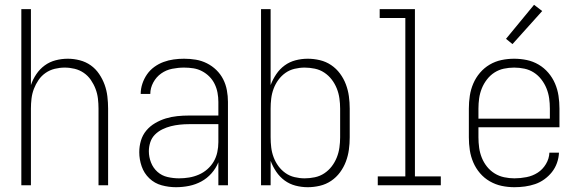

<svg xmlns="http://www.w3.org/2000/svg" viewBox="-20 -773 2415 801"><path d="M69 0V-735H109V-418Q117 -442 131.5 -463.5Q146 -485 166.5 -500Q187 -515 212 -521.5Q237 -528 263 -528Q288 -528 313 -521.5Q338 -515 358.5 -500.5Q379 -486 393.5 -464.5Q408 -443 416.5 -419.5Q425 -396 428 -370.5Q431 -345 431 -320V0H391V-320Q391 -341 388.5 -362Q386 -383 378.5 -402.5Q371 -422 359 -439.5Q347 -457 329.5 -469Q312 -481 291.5 -486Q271 -491 250 -491Q229 -491 208.5 -486Q188 -481 170.5 -469Q153 -457 141 -439.5Q129 -422 121.5 -402.5Q114 -383 111.5 -362Q109 -341 109 -320V0Z M714 8Q684 8 654.5 0Q625 -8 603 -29Q581 -50 571 -79Q561 -108 561 -138Q561 -163 568 -186.5Q575 -210 590.5 -228.5Q606 -247 627.5 -259.5Q649 -272 672 -279Q695 -286 719.5 -288.5Q744 -291 768 -291H891V-348Q891 -367 887.5 -386Q884 -405 875.5 -422.5Q867 -440 853.5 -453.5Q840 -467 823 -476Q806 -485 787 -488Q768 -491 748 -491Q723 -491 698 -486Q673 -481 652.5 -466.5Q632 -452 619.5 -429Q607 -406 607 -381H567Q567 -403 574 -424Q581 -445 593.5 -463Q606 -481 624 -494Q642 -507 662.5 -514.5Q683 -522 704.5 -525Q726 -528 748 -528Q773 -528 797 -524Q821 -520 843 -509Q865 -498 882.5 -481Q900 -464 911 -442.5Q922 -421 926.5 -396.5Q931 -372 931 -348V0H891V-96Q881 -71 862.5 -50Q844 -29 820 -16Q796 -3 769 2.5Q742 8 714 8ZM727 -29Q748 -29 769 -32.5Q790 -36 809.5 -44.5Q829 -53 845 -67Q861 -81 871.5 -99Q882 -117 886.5 -138Q891 -159 891 -180V-255H768Q749 -255 730 -253Q711 -251 693 -246.5Q675 -242 657.5 -233.5Q640 -225 626.5 -211.5Q613 -198 607 -179.5Q601 -161 601 -142Q601 -118 610 -95Q619 -72 637 -56Q655 -40 679 -34.5Q703 -29 727 -29Z M1264 8Q1238 8 1213 1.5Q1188 -5 1167.5 -20Q1147 -35 1132.5 -56.5Q1118 -78 1109 -102V0H1069V-735H1109V-418Q1118 -442 1132.5 -463.5Q1147 -485 1167.5 -500Q1188 -515 1213 -521.5Q1238 -528 1264 -528Q1289 -528 1314.5 -522Q1340 -516 1361.5 -501.5Q1383 -487 1398.5 -466Q1414 -445 1423 -421Q1432 -397 1435.5 -371.5Q1439 -346 1439 -320V-200Q1439 -174 1435.5 -148.5Q1432 -123 1423 -99Q1414 -75 1398.5 -54Q1383 -33 1361.5 -18.5Q1340 -4 1314.5 2Q1289 8 1264 8ZM1251 -29Q1272 -29 1293.5 -33.5Q1315 -38 1333 -50Q1351 -62 1364 -79Q1377 -96 1385 -116Q1393 -136 1396 -157.5Q1399 -179 1399 -200V-320Q1399 -341 1396 -362.5Q1393 -384 1385 -404Q1377 -424 1364 -441Q1351 -458 1333 -470Q1315 -482 1293.5 -486.5Q1272 -491 1251 -491Q1230 -491 1209 -486Q1188 -481 1171 -469Q1154 -457 1141.5 -440Q1129 -423 1121.5 -403Q1114 -383 1111.5 -362Q1109 -341 1109 -320V-200Q1109 -179 1111.5 -158Q1114 -137 1121.5 -117Q1129 -97 1141.5 -80Q1154 -63 1171 -51Q1188 -39 1209 -34Q1230 -29 1251 -29Z M1556 0V-37H1671V-698H1564V-735H1711V-37H1819V0Z M2126 8Q2099 8 2073 2.5Q2047 -3 2023.5 -16.5Q2000 -30 1982.5 -50.5Q1965 -71 1954.5 -95.5Q1944 -120 1940 -146.5Q1936 -173 1936 -200V-320Q1936 -347 1940 -373.5Q1944 -400 1954.5 -424.5Q1965 -449 1982.5 -469.5Q2000 -490 2023 -503.5Q2046 -517 2072 -522.5Q2098 -528 2125 -528Q2152 -528 2178 -522.5Q2204 -517 2227 -503.5Q2250 -490 2267.5 -469.5Q2285 -449 2295.5 -424.5Q2306 -400 2310 -373.5Q2314 -347 2314 -320V-242H1976V-200Q1976 -178 1979 -156.5Q1982 -135 1990 -115Q1998 -95 2011.5 -78Q2025 -61 2043.5 -49.5Q2062 -38 2083.5 -33.5Q2105 -29 2126 -29Q2151 -29 2176.5 -34Q2202 -39 2223 -52.5Q2244 -66 2257.5 -88.5Q2271 -111 2272 -136H2312Q2311 -114 2303.5 -93Q2296 -72 2282.5 -55Q2269 -38 2251 -25Q2233 -12 2212.5 -5Q2192 2 2170 5Q2148 8 2126 8ZM2274 -278V-320Q2274 -342 2271 -363Q2268 -384 2260 -404Q2252 -424 2238.5 -441.5Q2225 -459 2207 -470.5Q2189 -482 2168 -486.5Q2147 -491 2125 -491Q2103 -491 2082 -486.5Q2061 -482 2043 -470.5Q2025 -459 2011.5 -441.5Q1998 -424 1990 -404Q1982 -384 1979 -363Q1976 -342 1976 -320V-278ZM2118 -589 2091 -611 2208 -753 2242 -727Z"/></svg>

Font: Zed Sans Extralight
Style: Regular
Weight: 200
Designer: Belleve Invis
Foundry: Belleve Invis
Version: Version 1.0.0; ttfautohint (v1.8.4)